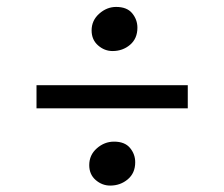

<svg xmlns="http://www.w3.org/2000/svg" viewBox="-20 -600 664 568"><path d="M313 -449Q289 -449 270 -465.8Q251 -482.5 251 -510Q251 -539.5 273.5 -559.5Q296 -579.5 323.5 -579.5Q355.5 -579.5 371 -560.8Q386.5 -542 386.5 -518Q386.5 -486 364.8 -467.5Q343 -449 313 -449ZM535.5 -348V-279.5H88V-348ZM244 -111.5Q244 -141.5 266.5 -161.2Q289 -181 317.5 -181Q349 -181 364.5 -162.5Q380 -144 380 -120Q380 -88 358 -69.5Q336 -51 306 -51Q282 -51 263 -67.5Q244 -84 244 -111.5Z"/></svg>

Font: Merriweather Text
Style: Regular
Weight: 400
Designer: Eben Sorkin
Foundry: Eben Sorkin
Version: Version 2.100; ttfautohint (v1.7.19-72a1) -l 8 -r 50 -G 200 